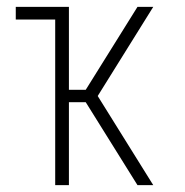

<svg xmlns="http://www.w3.org/2000/svg" viewBox="-20 -540 540 560"><path d="M141 0V-483H26V-520H181V-278H230L381 -520H427L265 -260L427 0H381L230 -242H181V0Z"/></svg>

Font: Iosevka Extralight
Style: Regular
Weight: 200
Monospace: yes
Designer: Belleve Invis
Foundry: Belleve Invis
Version: Version 32.0.1; ttfautohint (v1.8.4)